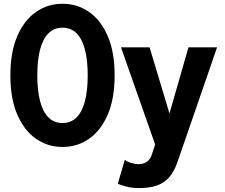

<svg xmlns="http://www.w3.org/2000/svg" viewBox="-20 -755 1178 1003"><path d="M905.3 96.1 938.7 0 1114 -507.8H964.6L865.3 -162.1L761.4 -507.8H612L790.5 0L772.8 53.1Q766.4 75.9 748.3 89.2Q730.2 102.5 705.7 102.5Q686.2 102.5 664.6 95.9Q643.1 89.4 632.1 79.6L595.2 205.2Q614.2 213 642.5 220.3Q670.8 227.5 705.7 227.5Q762.1 227.5 800.4 213.8Q838.8 200 863.9 170.9Q889 141.9 905.3 96.1ZM174.8 -361.3Q174.8 -441.4 189.6 -497.1Q204.3 -552.7 233.7 -581.5Q263.2 -610.4 306.6 -610.4Q350.3 -610.4 379.5 -581.5Q408.7 -552.7 423.4 -497.1Q438.2 -441.4 438.2 -361.3Q438.2 -281.2 423.4 -225.6Q408.7 -169.9 379.5 -141.1Q350.3 -112.3 306.6 -112.3Q263.2 -112.3 233.7 -141.1Q204.3 -169.9 189.6 -225.6Q174.8 -281.2 174.8 -361.3ZM34.2 -361.3Q34.2 -239.3 70.4 -156Q106.5 -72.8 168.2 -30Q229.8 12.7 306.6 12.7Q383.7 12.7 445.2 -30Q506.7 -72.8 542.8 -156Q578.8 -239.3 578.8 -361.3Q578.8 -483.4 542.8 -566.7Q506.7 -649.9 445.2 -692.6Q383.7 -735.4 306.6 -735.4Q229.8 -735.4 168.2 -692.6Q106.5 -649.9 70.4 -566.7Q34.2 -483.4 34.2 -361.3Z"/></svg>

Font: Giphurs SC
Style: Regular
Weight: 400
Version: Version 0.920